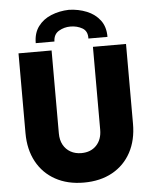

<svg xmlns="http://www.w3.org/2000/svg" viewBox="-61 -982 827 1039"><g transform="rotate(-5 352.5 -462.0)"><path d="M352.5 7.8Q263.7 7.8 198 -28.6Q132.3 -64.9 96.4 -131.1Q60.5 -197.3 60.5 -286.1V-719.7H240.2V-269.5Q240.2 -232.9 254.6 -206.8Q269 -180.7 294.4 -166.5Q319.8 -152.3 352.5 -152.3Q403.8 -152.3 434.3 -184.3Q464.8 -216.3 464.8 -269.5V-719.7H644.5V-286.1Q644.5 -197.3 608.9 -131.1Q573.2 -64.9 507.6 -28.6Q441.9 7.8 352.5 7.8ZM352.5 -930.7Q404.3 -929.2 449 -911.1Q493.7 -893.1 521 -857.2Q548.3 -821.3 547.9 -766.6H444.3Q445.8 -807.1 417.2 -823.5Q388.7 -839.8 352.5 -839.8Q318.4 -839.8 289.6 -822.8Q260.7 -805.7 259.8 -766.6H158.2Q158.2 -821.3 185.1 -857.2Q211.9 -893.1 256.1 -911.1Q300.3 -929.2 352.5 -930.7Z"/></g></svg>

Font: Reddit Sans Black
Style: Regular
Weight: 900
Version: Version 1.014